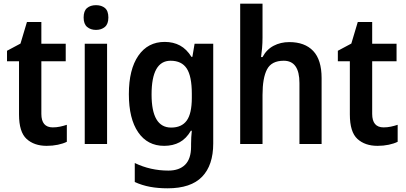

<svg xmlns="http://www.w3.org/2000/svg" viewBox="-20 -780 2198 1040"><path d="M266 -90Q286 -90 305 -94Q324 -98 342 -104V-12Q322 -2 293.5 4Q265 10 233 10Q165 10 124 -27.5Q83 -65 83 -160V-448H18V-505L91 -544L126 -661H204V-543H336V-448H204V-163Q204 -90 266 -90Z M500 -752Q530 -752 548.5 -736.5Q567 -721 567 -685Q567 -650 548 -634Q529 -618 500 -618Q471 -618 452 -634Q433 -650 433 -685Q433 -721 451.5 -736.5Q470 -752 500 -752ZM560 -543V0H439V-543Z M872 -553Q919 -553 955 -533.5Q991 -514 1017 -472H1022L1034 -543H1135V-3Q1135 115 1074.5 177.5Q1014 240 888 240Q836 240 793 232Q750 224 710 206V103Q795 144 892 144Q951 144 983 112Q1015 80 1015 14V0Q1015 -15 1016 -36Q1017 -57 1019 -72H1014Q989 -29 953 -9.5Q917 10 869 10Q779 10 728.5 -63.5Q678 -137 678 -270Q678 -404 729.5 -478.5Q781 -553 872 -553ZM904 -451Q801 -451 801 -268Q801 -89 907 -89Q964 -89 991.5 -127Q1019 -165 1019 -250V-272Q1019 -367 991.5 -409Q964 -451 904 -451Z M1402 -577Q1402 -547 1399.5 -518.5Q1397 -490 1394 -471H1402Q1424 -512 1462 -532Q1500 -552 1547 -552Q1631 -552 1676.5 -504Q1722 -456 1722 -357V0H1602V-330Q1602 -451 1517 -451Q1451 -451 1426.5 -404.5Q1402 -358 1402 -266V0H1281V-760H1402Z M2058 -90Q2078 -90 2097 -94Q2116 -98 2134 -104V-12Q2114 -2 2085.5 4Q2057 10 2025 10Q1957 10 1916 -27.5Q1875 -65 1875 -160V-448H1810V-505L1883 -544L1918 -661H1996V-543H2128V-448H1996V-163Q1996 -90 2058 -90Z"/></svg>

Font: Noto Sans SemiCondensed SemiBold
Style: Regular
Weight: 600
Width: 4
Designer: Monotype Design Team
Foundry: Monotype Imaging Inc.
Version: Version 2.013; ttfautohint (v1.8.4.7-5d5b)